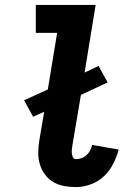

<svg xmlns="http://www.w3.org/2000/svg" viewBox="-20 -755 540 783"><path d="M290 8Q265 8 241 3.5Q217 -1 197.5 -12.5Q178 -24 164 -42.5Q150 -61 143 -83.5Q136 -106 136 -130.5Q136 -155 140 -180L160 -299L115 -279L78 -346L175 -390L213 -621H126V-735H370L325 -459L382 -486L419 -419L310 -368L275 -161Q274 -153 273 -145Q272 -137 273 -129Q274 -121 277.5 -113.5Q281 -106 290 -106Q301 -106 312.5 -110Q324 -114 333 -122.5Q342 -131 347.5 -141.5Q353 -152 356 -164L464 -145Q456 -115 441.5 -86.5Q427 -58 403.5 -36Q380 -14 349.5 -3Q319 8 290 8Z"/></svg>

Font: Iosevka Slab Heavy
Style: Italic
Weight: 900
Italic angle: -9°
Monospace: yes
Designer: Belleve Invis
Foundry: Belleve Invis
Version: Version 11.1.0; ttfautohint (v1.8.3)